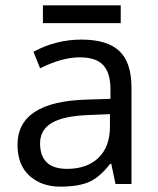

<svg xmlns="http://www.w3.org/2000/svg" viewBox="-20 -693 596 723"><path d="M231.9 -57.1Q307.6 -57.1 350.6 -98.6Q393.6 -140.1 394 -214.8V-263.2L313 -259.8Q216.8 -255.9 173.8 -229.5Q130.9 -203.1 130.9 -153.3Q130.9 -57.6 231.9 -57.1ZM475.1 -365.2V0H415L398.9 -76.2H395Q355.5 -25.4 315.4 -7.8Q275.4 9.8 206.1 9.8Q136.7 9.8 90.8 -31.2Q45.9 -72.3 45.9 -147.9Q45.9 -310.1 305.2 -317.9L396 -320.8V-354Q396.5 -417 369.1 -447.3Q341.8 -477.5 278.3 -477.1Q214.8 -477.1 130.9 -436L106 -498Q190.4 -543.9 286.6 -543.9Q382.8 -543.9 428.7 -501.5Q474.6 -459 475.1 -365.2ZM141.6 -672.9H434.6V-606H141.6Z"/></svg>

Font: OpenSans
Style: Regular
Weight: 400
Foundry: Ascender Corporation
Version: Version 1.10